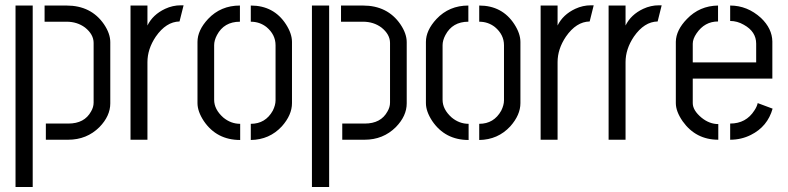

<svg xmlns="http://www.w3.org/2000/svg" viewBox="-20 -540 3044 742"><path d="M157.2 0V-62.5H244.1Q306.6 -62.5 332 -109.4Q341.8 -126 341.8 -143.6V-374Q341.8 -407.2 308.6 -433.6Q278.3 -456.1 237.3 -456.1H152.3V-518.6H237.3Q332 -518.6 381.8 -446.3Q406.2 -410.2 406.2 -377V-140.6Q406.2 -91.8 364.3 -48.8Q315.4 0 243.2 0ZM40 182.6V-518.6H106.4V182.6Z M484.4 0V-518.6H549.8V-441.4Q570.3 -483.4 618.2 -505.9Q647.5 -519.5 678.7 -519.5H689.5L673.8 -457Q622.1 -456.1 582 -398.4Q549.8 -350.6 549.8 -299.8V0Z M743.2 -141.6V-377.9Q743.2 -422.9 784.2 -466.8Q833 -518.6 907.2 -518.6V-456.1Q845.7 -456.1 818.4 -404.3Q807.6 -383.8 807.6 -365.2V-154.3Q807.6 -117.2 842.8 -85.9Q872.1 -61.5 908.2 -61.5V1Q817.4 1 767.6 -72.3Q743.2 -109.4 743.2 -141.6ZM949.2 1V-61.5Q1005.9 -61.5 1034.2 -112.3Q1044.9 -133.8 1044.9 -152.3V-365.2Q1044.9 -406.2 1009.8 -435.5Q983.4 -456.1 949.2 -456.1V-518.6Q1038.1 -518.6 1085 -446.3Q1108.4 -410.2 1108.4 -377.9V-141.6Q1108.4 -95.7 1069.3 -51.8Q1021.5 0 949.2 1Z M1302.7 0V-62.5H1389.6Q1452.1 -62.5 1477.5 -109.4Q1487.3 -126 1487.3 -143.6V-374Q1487.3 -407.2 1454.1 -433.6Q1423.8 -456.1 1382.8 -456.1H1297.9V-518.6H1382.8Q1477.5 -518.6 1527.3 -446.3Q1551.8 -410.2 1551.8 -377V-140.6Q1551.8 -91.8 1509.8 -48.8Q1460.9 0 1388.7 0ZM1185.5 182.6V-518.6H1252V182.6Z M1626 -141.6V-377.9Q1626 -422.9 1667 -466.8Q1715.8 -518.6 1790 -518.6V-456.1Q1728.5 -456.1 1701.2 -404.3Q1690.4 -383.8 1690.4 -365.2V-154.3Q1690.4 -117.2 1725.6 -85.9Q1754.9 -61.5 1791 -61.5V1Q1700.2 1 1650.4 -72.3Q1626 -109.4 1626 -141.6ZM1832 1V-61.5Q1888.7 -61.5 1917 -112.3Q1927.7 -133.8 1927.7 -152.3V-365.2Q1927.7 -406.2 1892.6 -435.5Q1866.2 -456.1 1832 -456.1V-518.6Q1920.9 -518.6 1967.8 -446.3Q1991.2 -410.2 1991.2 -377.9V-141.6Q1991.2 -95.7 1952.1 -51.8Q1904.3 0 1832 1Z M2069.3 0V-518.6H2134.8V-441.4Q2155.3 -483.4 2203.1 -505.9Q2232.4 -519.5 2263.7 -519.5H2274.4L2258.8 -457Q2207 -456.1 2167 -398.4Q2134.8 -350.6 2134.8 -299.8V0Z M2332 0V-518.6H2397.5V-441.4Q2418 -483.4 2465.8 -505.9Q2495.1 -519.5 2526.4 -519.5H2537.1L2521.5 -457Q2469.7 -456.1 2429.7 -398.4Q2397.5 -350.6 2397.5 -299.8V0Z M2591.8 -141.6V-378.9Q2592.8 -423.8 2634.8 -466.8Q2683.6 -517.6 2754.9 -518.6V-457Q2703.1 -457 2671.9 -411.1Q2657.2 -389.6 2657.2 -371.1V-298.8H2902.3V-371.1Q2902.3 -418 2854.5 -444.3Q2829.1 -459 2801.8 -459V-518.6Q2868.2 -518.6 2920.9 -470.7Q2963.9 -429.7 2964.8 -379.9V-236.3H2657.2V-141.6Q2657.2 -113.3 2691.4 -85Q2721.7 -60.5 2755.9 -60.5V0Q2668.9 0 2618.2 -71.3Q2591.8 -109.4 2591.8 -141.6ZM2801.8 0V-62.5Q2863.3 -62.5 2895.5 -113.3Q2905.3 -127.9 2908.2 -141.6L2965.8 -120.1Q2946.3 -50.8 2881.8 -18.6Q2844.7 0 2801.8 0Z"/></svg>

Font: Post No Bills Colombo
Style: Medium
Weight: 600
Designer: Kosala Senevirathne, Siva Puranthara, Lasantha Premarathna, Tharique Azeez
Foundry: Mooniak
Version: Version 1.220 ; ttfautohint (v1.5)